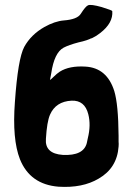

<svg xmlns="http://www.w3.org/2000/svg" viewBox="-20 -741 524 761"><path d="M324 -174Q311 -123 229 -127Q157 -132 162 -191Q166 -258 178 -286Q201 -339 264 -342Q316 -344 330 -288Q341 -245 328 -193ZM39 -336Q28 -189 59 -110Q99 -10 212 -1Q307 5 371 -33Q444 -75 450 -160Q451 -172 450 -179V-203Q449 -327 433 -380Q404 -472 319 -477Q255 -481 217 -457Q205 -449 193 -437Q182 -426 178 -424L183 -450Q195 -532 232 -552Q253 -563 291 -573Q328 -581 345 -591Q340 -588 341 -588Q342 -588 347 -591Q362 -598 377 -610Q429 -650 425 -697Q425 -700 383 -713Q340 -725 329 -720Q319 -716 300 -686Q286 -664 233 -660Q197 -657 156 -634Q103 -604 76 -555Q51 -508 39 -336Z"/></svg>

Font: Londrina Solid
Style: Regular
Weight: 400
Designer: Marcelo Magalhaes
Foundry: Marcelo Magalh„es
Version: Version 1.001 2011